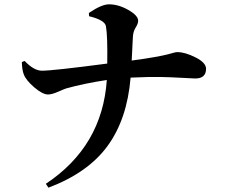

<svg xmlns="http://www.w3.org/2000/svg" viewBox="-20 -809 1040 888"><path d="M392 -734 391 -749Q450 -789 484 -789Q528 -789 573.5 -763Q619 -737 619 -713Q619 -700 608 -682.5Q597 -665 595 -644Q594 -628 593 -608.5Q592 -589 591 -565.5Q590 -542 589 -529Q650 -537 694.5 -545Q739 -553 755.5 -557.5Q772 -562 783 -565Q794 -568 800 -568Q836 -568 884.5 -543.5Q933 -519 933 -491Q933 -446 883 -446Q873 -446 822 -449Q771 -452 722 -453Q673 -454 584 -450Q568 -258 477.5 -134Q387 -10 204 59L192 41Q453 -132 474 -439Q368 -423 286 -400Q279 -398 249.5 -385Q220 -372 202 -372Q177 -372 138.5 -405Q100 -438 90 -465Q82 -485 81 -522L94 -527Q137 -482 174 -482Q225 -482 476 -515Q478 -644 470 -687Q466 -716 392 -734Z"/></svg>

Font: Swei Spring CJKtc
Style: Bold
Weight: 700
Version: Version 1.021